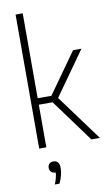

<svg xmlns="http://www.w3.org/2000/svg" viewBox="-110 -861 655 1140"><g transform="rotate(-10 218.0 -291.0)"><path d="M70 0V-808H113V-296H195.5L369.5 -540.5H420L232.5 -276.5L436 0H384.5L196 -257H113V0ZM124.5 226Q133 205 137 188.2Q141 171.5 142 156.5H140.5Q124.5 156.5 115 147.2Q105.5 138 105.5 122.5Q105.5 108 114.5 98.8Q123.5 89.5 138.5 89.5Q175.5 89.5 175.5 135Q175.5 154 169.8 178.2Q164 202.5 152.5 226Z"/></g></svg>

Font: Encode Sans Condensed ExtraLight
Style: Regular
Weight: 200
Width: 3
Designer: Multiple Designers
Foundry: Impallari Type
Version: Version 3.000; ttfautohint (v1.8.3) -l 8 -r 50 -G 200 -x 14 